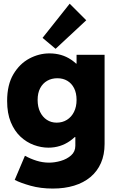

<svg xmlns="http://www.w3.org/2000/svg" viewBox="-20 -832 644 1064"><path d="M272.5 212.9Q205.1 212.9 149.4 197.3Q93.8 181.6 61.5 165L118.2 31.2Q148.4 47.9 182.4 58.6Q216.3 69.3 252 69.3Q283.2 69.3 316.9 59.6Q350.6 49.8 374 29.1Q397.5 8.3 397.5 -24.4V-72.3H381.8L406.2 -122.1V-419.9L364.3 -479.5H404.3V-528.3H559.6V-34.2Q559.6 25.4 539.3 71.5Q519 117.7 481.2 149.2Q443.4 180.7 390.6 196.8Q337.9 212.9 272.5 212.9ZM248 -13.7Q208 -13.7 167.5 -28.6Q127 -43.5 93.5 -74.7Q60.1 -106 39.8 -155Q19.5 -204.1 19.5 -272.5Q19.5 -362.3 54.2 -420.7Q88.9 -479 142.6 -507.6Q196.3 -536.1 253.9 -536.1Q322.3 -536.1 373.8 -501.5Q425.3 -466.8 453.9 -408.9Q482.4 -351.1 482.4 -282.2Q482.4 -210.4 451.7 -149.4Q420.9 -88.4 367.9 -51Q314.9 -13.7 248 -13.7ZM293.9 -152.3Q326.2 -152.3 351.1 -168Q376 -183.6 390.1 -211.9Q404.3 -240.2 404.3 -278.3Q404.3 -316.4 390.6 -343.3Q377 -370.1 353 -384.3Q329.1 -398.4 297.9 -398.4Q266.1 -398.4 241.5 -384.3Q216.8 -370.1 202.6 -343.3Q188.5 -316.4 188.5 -278.3Q188.5 -240.2 202.1 -211.9Q215.8 -183.6 239.5 -168Q263.2 -152.3 293.9 -152.3ZM288.1 -561.5 215.8 -622.1 366.2 -811.5 458 -719.7Z"/></svg>

Font: Reddit Sans Black
Style: Regular
Weight: 900
Version: Version 1.014